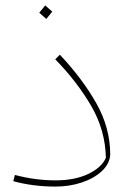

<svg xmlns="http://www.w3.org/2000/svg" viewBox="-20 -677 493 709"><path d="M29 -8 35 -31Q110 -11 185 -11Q256 -11 305.5 -34.5Q355 -58 371 -94Q369 -196 317 -285.5Q265 -375 184 -458L201 -475Q284 -387 335.5 -296Q387 -205 387 -106Q385 -72 356 -45Q327 -18 281.5 -3Q236 12 185 12Q102 12 29 -8ZM125 -630 147 -657 173 -634 151 -607Z"/></svg>

Font: FiraGO Thin
Style: Italic
Weight: 100
Italic angle: -8°
Designer: bBox Type GmbH
Foundry: bBox Type GmbH
Version: Version 1.001